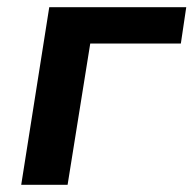

<svg xmlns="http://www.w3.org/2000/svg" viewBox="-20 -514 538 534"><path d="M39 0 117 -494H498L483 -393H231L168 0Z"/></svg>

Font: Nunito Sans 10pt
Style: Bold Italic
Weight: 700
Italic angle: -9°
Designer: Vernon Adams
Foundry: Vernon Adams
Version: Version 3.101;gftools[0.9.27]